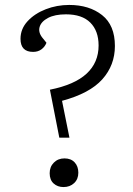

<svg xmlns="http://www.w3.org/2000/svg" viewBox="-20 -745 537 777"><path d="M182 -382Q282 -402 330.5 -447Q379 -492 379 -561Q379 -620 345.5 -653.5Q312 -687 247 -687Q202 -687 174.5 -672.5Q147 -658 140.5 -636.5Q134 -615 151 -593L168 -572Q162 -556 148 -545.5Q134 -535 114 -535Q63 -535 63 -588Q63 -628 91.5 -659Q120 -690 165 -707.5Q210 -725 260 -725Q341 -725 393 -684Q445 -643 445 -559Q445 -481 394 -424Q343 -367 231 -337L261 -188H220ZM181 -44Q181 -70 198 -87Q215 -104 241 -104Q267 -104 282 -88Q297 -72 297 -46Q297 -20 280 -4Q263 12 237 12Q213 12 197 -2.5Q181 -17 181 -44Z"/></svg>

Font: Literata 36pt Light
Style: Italic
Weight: 300
Italic angle: -2°
Designer: Latin by Veronika Burian and Jose Scaglione. Greek by Irene Vlachou. Cyrillic by Vera Evstafieva
Foundry: TypeTogether
Version: Version 3.002